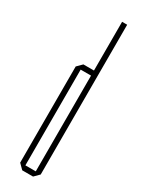

<svg xmlns="http://www.w3.org/2000/svg" viewBox="-197 -758 590 785"><g transform="rotate(30 98.5 -365.0)"><path d="M146 -477 123 -500V-730H147V-477ZM74 -476V-500H124L147 -477V-476ZM73 0 50 -23V-24H123V0ZM50 -24V-477L73 -500H74V-24ZM123 0V-476H147V-23L124 0Z"/></g></svg>

Font: Foldit Thin
Style: Regular
Weight: 100
Designer: Sophia Tai
Foundry: Sophia Tai
Version: Version 1.003